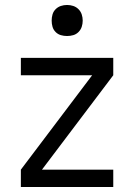

<svg xmlns="http://www.w3.org/2000/svg" viewBox="-20 -753 540 773"><path d="M64 0V-70L351 -450H64V-520H436V-450L149 -70H436V0ZM250 -608Q237 -608 225 -611.5Q213 -615 204 -624Q195 -633 191.5 -645Q188 -657 188 -670Q188 -683 191.5 -695Q195 -707 204 -716Q213 -725 225 -729Q237 -733 250 -733Q263 -733 275 -729Q287 -725 296 -716Q305 -707 309 -695Q313 -683 313 -670Q313 -657 309 -645Q305 -633 296 -624Q287 -615 275 -611.5Q263 -608 250 -608Z"/></svg>

Font: Iosevka NFM
Style: Regular
Weight: 400
Monospace: yes
Designer: Belleve Invis
Foundry: Belleve Invis
Version: Version 29.0.4; ttfautohint (v1.8.4);Nerd Fonts 3.3.0